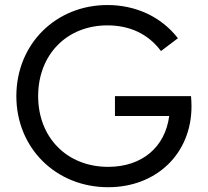

<svg xmlns="http://www.w3.org/2000/svg" viewBox="-20 -741 838 774"><path d="M416 13.7C612.3 13.7 752 -123 752 -312.5C752 -328.1 751 -341.8 750 -353.5H443.4V-273.4H662.1C646 -148.9 553.7 -68.4 416 -68.4C250 -68.4 133.8 -186.5 133.8 -353.5C133.8 -520.5 249 -638.7 413.1 -638.7C500 -638.7 576.2 -606.4 628.9 -535.2L697.3 -586.9C627 -676.8 523.4 -720.7 413.1 -720.7C204.1 -720.7 45.9 -562.5 45.9 -353.5C45.9 -144.5 205.1 13.7 416 13.7Z"/></svg>

Font: Wanted Sans
Style: Regular
Weight: 400
Designer: Original Design by Kil Hyung-jin and Kang Hanbin, Wanted Lab, Inc; Hangeul from Source Han Sans by Jang Soo-young and Ka
Foundry: Wanted Lab, Inc.
Version: Version 1.001;Glyphs 3.2 (3227)